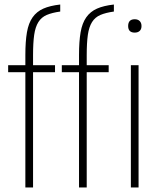

<svg xmlns="http://www.w3.org/2000/svg" viewBox="-20 -828 702 848"><path d="M92 -509H16V-540H92V-585Q92 -645 99 -685.5Q106 -726 124 -751.5Q142 -777 171.5 -790Q201 -803 246 -808V-777Q210 -772 186.5 -762Q163 -752 149.5 -730.5Q136 -709 131 -674Q126 -639 126 -585V-540H223V-509H126V0H92ZM575 -684Q546 -684 546 -713Q546 -743 575 -743Q589 -743 597 -735Q605 -727 605 -713Q605 -699 597 -691.5Q589 -684 575 -684ZM558 -540H592V0H558ZM329 -509H253V-540H329V-585Q329 -645 336 -685.5Q343 -726 361 -751.5Q379 -777 408.5 -790Q438 -803 483 -808V-777Q447 -772 423.5 -762Q400 -752 386.5 -730.5Q373 -709 368 -674Q363 -639 363 -585V-540H460V-509H363V0H329Z"/></svg>

Font: Encode Sans Compressed
Style: Thin
Weight: 100
Designer: Pablo Impallari, Andres Torresi
Foundry: Pablo Impallari, Andres Torresi
Version: Version 1.000; ttfautohint (v1.00) -l 8 -r 50 -G 200 -x 14 -